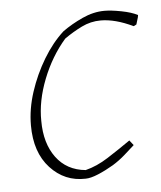

<svg xmlns="http://www.w3.org/2000/svg" viewBox="-41 -494 452 538"><g transform="rotate(-5 185.0 -225.0)"><path d="M179 7Q120 9 79.5 -35Q39 -79 39 -155Q39 -201 54.5 -248.5Q70 -296 95.5 -338.5Q121 -381 153 -410Q178 -428 209.5 -442.5Q241 -457 272 -457Q291 -457 319.5 -451.5Q348 -446 365 -437L364 -431L358 -411L350 -407Q300 -431 259 -431Q231 -431 205.5 -418.5Q180 -406 156 -389Q116 -343 92 -282Q68 -221 69 -165Q69 -102 98.5 -62Q128 -22 181 -17Q213 -25 245 -45.5Q277 -66 310 -89L321 -75Q309 -64 292.5 -49.5Q276 -35 258 -24Q236 -11 214.5 -2Q193 7 179 7Z"/></g></svg>

Font: Labrada ExtraLight
Style: Italic
Weight: 200
Italic angle: -7°
Designer: Mercedes Jáuregui
Foundry: Omnibus-Type Team
Version: Version 1.000; ttfautohint (v1.8.4.7-5d5b)